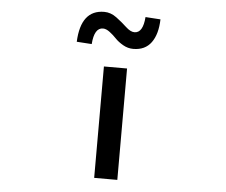

<svg xmlns="http://www.w3.org/2000/svg" viewBox="-55 -881 1111 944"><g transform="rotate(5 500.0 -408.5)"><path d="M443.4 0V-549.8H557.6V0ZM579.1 -648.4Q552.7 -648.4 528.8 -662.1Q504.9 -675.8 489.7 -691.9Q474.6 -708 456.5 -721.7Q438.5 -735.4 422.9 -735.4Q379.9 -735.4 374 -654.3L299.8 -659.2Q306.6 -817.4 421.9 -817.4Q454.1 -817.4 482.9 -795.9Q511.7 -774.4 535.2 -752.4Q558.6 -730.5 578.1 -730.5Q620.1 -730.5 626 -809.6L700.2 -804.7Q698.2 -731.4 668 -689.9Q637.7 -648.4 579.1 -648.4Z"/></g></svg>

Font: GenEi Gothic M SemiBold
Style: Regular
Weight: 500
Designer: o_tamon (Modified); [Source Han Sans]
Ryoko NISHIZUKA  (kana & ideographs); Paul D. Hunt (Latin, Greek & Cyrillic); Wenl
Version: Version 1.1a;Original Version 1.004